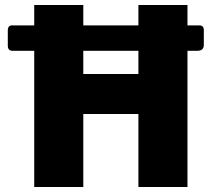

<svg xmlns="http://www.w3.org/2000/svg" viewBox="-20 -743 850 763"><path d="M774 -642H725V-723H530V-642H311V-723H116V-642H26C17 -642 11 -635 11 -622V-563C11 -548 16 -541 32 -541H116V0H311V-290H530V0H725V-541H762C781 -541 790 -548 790 -565V-624C790 -635 784 -642 774 -642ZM530 -449H311V-541H530Z"/></svg>

Font: United Sans Black
Style: Regular
Weight: 900
Designer: Pablo Impallari, Rodrigo Fuenzalida (Modified by Dan O. Williams)
Version: Version 1.000;PS 001.000;hotconv 1.0.88;makeotf.lib2.5.64775